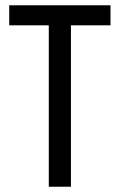

<svg xmlns="http://www.w3.org/2000/svg" viewBox="-20 -708 454 728"><path d="M165 0V-612H15V-688H399V-612H249V0Z"/></svg>

Font: Saira Condensed Medium
Style: Regular
Weight: 500
Width: 3
Designer: Hector Gatti with collaboration of the Omnibus-Type team
Foundry: Omnibus-Type
Version: Version 1.101